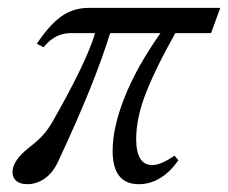

<svg xmlns="http://www.w3.org/2000/svg" viewBox="-20 -455 578 486"><path d="M49.3 11.2Q30.8 11.2 21.2 2.9Q11.7 -5.4 11.7 -19.5Q11.7 -47.9 51.8 -80.1Q75.7 -98.6 88.6 -112.8Q101.6 -127 113.3 -147.5Q199.2 -298.3 220.7 -371.1H158.2Q119.1 -371.1 90.3 -335.4L73.2 -344.2Q103.5 -390.1 134 -412.6Q164.6 -435.1 205.1 -435.1H537.6L514.2 -371.1H423.8Q376.5 -287.6 350.6 -222.7Q324.7 -157.7 324.7 -103Q324.7 -37.1 365.7 -37.1Q386.7 -37.1 421.9 -61L431.6 -49.3Q388.7 11.2 331.1 11.2Q265.1 11.2 265.1 -73.2Q265.1 -132.8 295.7 -209.5Q326.2 -286.1 386.2 -371.1H258.8Q218.8 -241.2 126.5 -44.9Q113.8 -17.6 93.3 -3.2Q72.8 11.2 49.3 11.2Z"/></svg>

Font: Elstob Light
Style: Italic
Weight: 300
Italic angle: -20°
Designer: Peter S. Baker
Version: Version 1.015